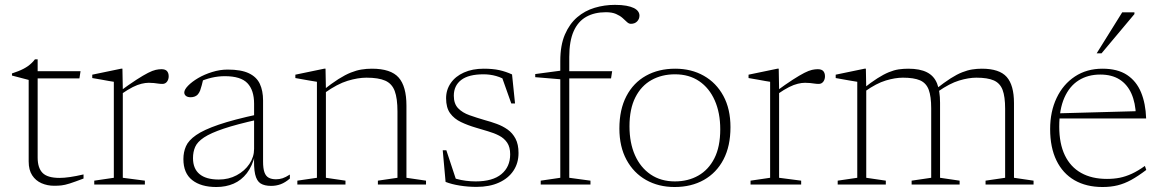

<svg xmlns="http://www.w3.org/2000/svg" viewBox="-20 -740 4662 770"><path d="M131 -108Q131 -66.5 150.8 -46.5Q170.5 -26.5 219 -26.5Q237 -26.5 261 -30Q285 -33.5 315 -40.5V-24Q279.5 -10.5 259.8 -4.2Q240 2 226.8 3.5Q213.5 5 197 5Q170 5 146.5 -5.2Q123 -15.5 109 -37Q95 -58.5 95 -92.5V-419.5L28 -437V-445.5Q41.5 -450 53 -454.5Q64.5 -459 74.5 -464.2Q84.5 -469.5 92.5 -475.2Q100.5 -481 107.5 -487.8Q114.5 -494.5 120 -502H131V-438ZM105.5 -425.5V-454.5H303L298.5 -425.5Z M627.5 -462.5Q643 -462.5 649.8 -454.8Q656.5 -447 656.5 -434Q656.5 -421.5 649.8 -412.5Q643 -403.5 631.5 -403.5Q622.5 -403.5 614.2 -404.8Q606 -406 597 -407Q588 -408 576.5 -408Q563.5 -408 547.8 -404.2Q532 -400.5 512.5 -390.8Q493 -381 467 -363L458 -372Q499.5 -402.5 527.5 -420.5Q555.5 -438.5 573.8 -447.8Q592 -457 604.5 -459.8Q617 -462.5 627.5 -462.5ZM472.5 -383.5V-27L561 -15.5V0H358V-15.5L436.5 -27V-412Q430 -413 416.8 -415.2Q403.5 -417.5 386 -420.8Q368.5 -424 350 -427V-440.5L465.5 -464.5H471Z M1017 -282 1016.5 -261Q929 -241.5 877 -224Q825 -206.5 798.2 -188.8Q771.5 -171 762.8 -151Q754 -131 754 -106Q754 -63.5 780.2 -41.8Q806.5 -20 857.5 -20Q897 -20 929.2 -37.2Q961.5 -54.5 980.2 -82.5Q999 -110.5 999 -143V-324Q999 -378.5 972.2 -406.5Q945.5 -434.5 881.5 -434.5Q855.5 -434.5 829.2 -428.5Q803 -422.5 769.5 -408L795.5 -424Q792 -409.5 789 -397.8Q786 -386 782.8 -377.5Q779.5 -369 775 -363.5Q770 -356.5 761.8 -353.2Q753.5 -350 745 -350Q732 -350 725.5 -355.5Q719 -361 719 -369Q719 -380.5 734.2 -396.2Q749.5 -412 774.5 -426.8Q799.5 -441.5 830.8 -451.2Q862 -461 893 -461Q947 -461 978 -446.2Q1009 -431.5 1022 -403.8Q1035 -376 1035 -337V-92Q1035 -64.5 1040.5 -49Q1046 -33.5 1057.8 -27.2Q1069.5 -21 1087 -21Q1100.5 -21 1113 -25Q1125.5 -29 1142.5 -40V-24Q1124 -8 1105.8 -1.2Q1087.5 5.5 1067.5 5.5Q1041 5.5 1025.2 -4.2Q1009.5 -14 1003.2 -41Q997 -68 999.5 -118.5L1003 -119.5Q992 -74 970 -45.5Q948 -17 917 -3.5Q886 10 847.5 10Q786 10 750.8 -17.8Q715.5 -45.5 715.5 -102Q715.5 -130 725.8 -153.5Q736 -177 766.5 -198.2Q797 -219.5 857 -240Q917 -260.5 1017 -282Z M1287 -383.5V-27L1365.5 -15.5V0H1172.5V-15.5L1251 -27V-412Q1243 -413 1220.8 -417Q1198.5 -421 1164.5 -427V-440.5L1280 -464.5H1285.5ZM1495.5 -15.5 1574 -27V-293Q1574 -345.5 1563 -375Q1552 -404.5 1525 -416.5Q1498 -428.5 1449.5 -428.5Q1415.5 -428.5 1374.2 -416Q1333 -403.5 1283 -368L1274 -377Q1310 -405.5 1337.2 -422.8Q1364.5 -440 1387 -449Q1409.5 -458 1429.8 -461.2Q1450 -464.5 1471.5 -464.5Q1547.5 -464.5 1578.8 -429Q1610 -393.5 1610 -316.5V-27L1688.5 -15.5V0H1495.5Z M1920 -464.5Q1956 -464.5 1982.2 -458.8Q2008.5 -453 2033.5 -441.5L2045.5 -325H2030.5L1989.5 -440.5L2025 -409.5Q1994 -428.5 1969.5 -435.2Q1945 -442 1919.5 -442Q1859 -442 1829.5 -419.2Q1800 -396.5 1800 -356Q1800 -324 1817.2 -306Q1834.5 -288 1862.8 -278Q1891 -268 1923.5 -258.5Q1948 -252 1972 -243.2Q1996 -234.5 2015.8 -220.5Q2035.5 -206.5 2047.5 -183.8Q2059.5 -161 2059.5 -126.5Q2059.5 -86 2039.2 -55.5Q2019 -25 1981.2 -7.8Q1943.5 9.5 1891 9.5Q1856.5 9.5 1823.8 4.2Q1791 -1 1767 -10.5L1755.5 -137.5H1770L1812 -10.5L1780 -34.5Q1793.5 -27.5 1811.2 -22.5Q1829 -17.5 1848.8 -15Q1868.5 -12.5 1887.5 -12.5Q1956 -12.5 1991 -41.8Q2026 -71 2026 -121Q2026 -150 2014 -167.8Q2002 -185.5 1981.8 -196Q1961.5 -206.5 1937 -213.5Q1912.5 -220.5 1888.5 -228Q1856 -237.5 1828.8 -250.5Q1801.5 -263.5 1785.2 -285.8Q1769 -308 1769 -346Q1769 -380 1787.8 -407Q1806.5 -434 1840.5 -449.2Q1874.5 -464.5 1920 -464.5Z M2252.5 -425.5 2228.5 -422 2126.5 -430.5V-443L2235 -457.5L2247.5 -454.5H2435L2430.5 -425.5ZM2263 -27 2348 -15.5V0H2148.5V-15.5L2227 -27V-495.5Q2227 -558.5 2245.5 -601.5Q2264 -644.5 2294.8 -670.8Q2325.5 -697 2364.8 -708.8Q2404 -720.5 2446 -720.5Q2473 -720.5 2491.8 -717Q2510.5 -713.5 2522 -707.8Q2533.5 -702 2539 -694.2Q2544.5 -686.5 2544.5 -677.5Q2544.5 -664 2535.2 -654.2Q2526 -644.5 2510 -644.5Q2502 -644.5 2494.5 -651.5Q2487 -658.5 2476.8 -667.8Q2466.5 -677 2450.5 -684Q2434.5 -691 2410 -691Q2364 -691 2331 -672.5Q2298 -654 2280.5 -614.5Q2263 -575 2263 -511.5Z M2686.5 -12.5Q2739.5 -12.5 2780.5 -35.8Q2821.5 -59 2845 -105.2Q2868.5 -151.5 2868.5 -221.5Q2868.5 -287.5 2846.5 -337.2Q2824.5 -387 2784 -414.5Q2743.5 -442 2687 -442Q2634 -442 2592.8 -419Q2551.5 -396 2528 -349.5Q2504.5 -303 2504.5 -233.5Q2504.5 -167 2526.5 -117.5Q2548.5 -68 2589.5 -40.2Q2630.5 -12.5 2686.5 -12.5ZM2685.5 10Q2621 10 2571 -18.2Q2521 -46.5 2492.5 -99.2Q2464 -152 2464 -224.5Q2464 -300.5 2492 -354.2Q2520 -408 2570.5 -436.2Q2621 -464.5 2688 -464.5Q2752.5 -464.5 2802.5 -436.2Q2852.5 -408 2881 -355.5Q2909.5 -303 2909.5 -230Q2909.5 -154 2881.5 -100.5Q2853.5 -47 2803 -18.5Q2752.5 10 2685.5 10Z M3259.5 -462.5Q3275 -462.5 3281.8 -454.8Q3288.5 -447 3288.5 -434Q3288.5 -421.5 3281.8 -412.5Q3275 -403.5 3263.5 -403.5Q3254.5 -403.5 3246.2 -404.8Q3238 -406 3229 -407Q3220 -408 3208.5 -408Q3195.5 -408 3179.8 -404.2Q3164 -400.5 3144.5 -390.8Q3125 -381 3099 -363L3090 -372Q3131.5 -402.5 3159.5 -420.5Q3187.5 -438.5 3205.8 -447.8Q3224 -457 3236.5 -459.8Q3249 -462.5 3259.5 -462.5ZM3104.5 -383.5V-27L3193 -15.5V0H2990V-15.5L3068.5 -27V-412Q3062 -413 3048.8 -415.2Q3035.5 -417.5 3018 -420.8Q3000.5 -424 2982 -427V-440.5L3097.5 -464.5H3103Z M3454 -383.5V-27L3532.5 -15.5V0H3339.5V-15.5L3418 -27V-412Q3410 -413 3387.8 -417Q3365.5 -421 3331.5 -427V-440.5L3447 -464.5H3452.5ZM3750 -328V-27L3828.5 -15.5V0H3636V-15.5L3714.5 -27V-305.5Q3714.5 -353.5 3704.5 -380.2Q3694.5 -407 3669.8 -417.8Q3645 -428.5 3601 -428.5Q3570 -428.5 3532.5 -417.2Q3495 -406 3449 -373.5L3441 -384Q3473.5 -410 3498.8 -426Q3524 -442 3544.8 -450.5Q3565.5 -459 3584.2 -461.8Q3603 -464.5 3622.5 -464.5Q3669 -464.5 3697.2 -450.2Q3725.5 -436 3737.8 -405.8Q3750 -375.5 3750 -328ZM4046.5 -326.5V-27L4125 -15.5V0H3932.5V-15.5L4011 -27V-304Q4011 -352.5 4000.8 -379.5Q3990.5 -406.5 3965.5 -417.5Q3940.5 -428.5 3895.5 -428.5Q3864.5 -428.5 3826.5 -417Q3788.5 -405.5 3742 -373L3734 -383.5Q3767 -409.5 3792.5 -425.8Q3818 -442 3839 -450.2Q3860 -458.5 3879 -461.5Q3898 -464.5 3917.5 -464.5Q3988 -464.5 4017.2 -431.5Q4046.5 -398.5 4046.5 -326.5Z M4401.5 -464.5Q4462 -464.5 4499.8 -439.5Q4537.5 -414.5 4556 -369.8Q4574.5 -325 4576.5 -265H4226L4224 -285.5L4552 -294.5L4535.5 -276Q4534 -327.5 4517.5 -364.5Q4501 -401.5 4470 -421.2Q4439 -441 4392.5 -441Q4343 -441 4306 -417.8Q4269 -394.5 4248.5 -348Q4228 -301.5 4228 -232.5Q4228 -164 4250.5 -117.2Q4273 -70.5 4315.8 -46.5Q4358.5 -22.5 4419.5 -22.5Q4447 -22.5 4470.8 -27.2Q4494.5 -32 4519 -43.2Q4543.5 -54.5 4571.5 -74.5L4577 -58.5Q4544 -33.5 4516.8 -18.5Q4489.5 -3.5 4462.2 3.2Q4435 10 4401.5 10Q4336.5 10 4289.2 -17.2Q4242 -44.5 4216.8 -96.5Q4191.5 -148.5 4191.5 -222.5Q4191.5 -292.5 4217.5 -347.2Q4243.5 -402 4290.8 -433.2Q4338 -464.5 4401.5 -464.5ZM4378 -526 4480.5 -690.5H4529.5V-683.5L4397.5 -526Z"/></svg>

Font: Newsreader ExtraLight
Style: Regular
Weight: 250
Designer: Hugues Gentile
Foundry: Production Type
Version: Version 1.003